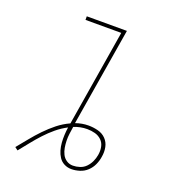

<svg xmlns="http://www.w3.org/2000/svg" viewBox="-135 -841 871 958"><g transform="rotate(20 300.0 -361.5)"><path d="M50 0Q74 -29 97.5 -58Q121 -87 147.5 -114.5Q174 -142 203.5 -165.5Q233 -189 268 -205L352 -716H162V-735H375L289 -214Q306 -220 323 -223Q340 -226 357 -226Q383 -226 408 -219.5Q433 -213 450 -195.5Q467 -178 472 -153Q477 -128 472 -101Q469 -80 459.5 -59Q450 -38 433 -22Q416 -6 393.5 1Q371 8 350 8Q329 8 311.5 -1Q294 -10 283.5 -26Q273 -42 267.5 -61Q262 -80 260.5 -100Q259 -120 260 -141Q261 -162 264 -182Q233 -166 206 -143.5Q179 -121 155 -95Q131 -69 109.5 -42Q88 -15 66 12ZM351 -11Q369 -11 387.5 -17Q406 -23 419.5 -37Q433 -51 441 -68.5Q449 -86 452 -104Q456 -126 452 -147Q448 -168 433.5 -182Q419 -196 399 -201.5Q379 -207 357 -207Q339 -207 321.5 -203.5Q304 -200 287 -193Q284 -174 281.5 -155Q279 -136 279.5 -117.5Q280 -99 283 -81Q286 -63 294 -47Q302 -31 317 -21Q332 -11 351 -11Z"/></g></svg>

Font: Iosevka HT Thin Extended
Style: Italic
Weight: 100
Width: 7
Italic angle: -9°
Monospace: yes
Designer: Belleve Invis
Foundry: Belleve Invis
Version: Version 32.3.0; ttfautohint (v1.8.4)